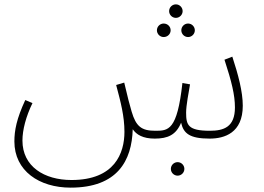

<svg xmlns="http://www.w3.org/2000/svg" viewBox="-20 -631 1213 881"><path d="M787 -549C804 -549 818 -563 818 -580C818 -597 804 -611 787 -611C770 -611 756 -597 756 -580C756 -563 770 -549 787 -549ZM731 -461C749 -461 763 -475 763 -492C763 -509 749 -523 731 -523C714 -523 700 -509 700 -492C700 -475 714 -461 731 -461ZM843 -461C860 -461 874 -475 874 -492C874 -509 860 -523 843 -523C826 -523 812 -509 812 -492C812 -475 826 -461 843 -461ZM304 230C519 230 585 106 589 -38C606 -13 636 5 690 5C750 5 788 -12 811 -68C822 -19 850 5 942 5C1010 5 1094 -21 1094 -146C1094 -210 1073 -289 1046 -371L1010 -357C1043 -256 1058 -195 1058 -138C1058 -48 1007 -31 943 -31C843 -31 834 -57 834 -114C834 -148 846 -208 852 -244L817 -250C793 -31 752 -31 692 -31C629 -31 604 -51 584 -119C573 -157 568 -176 550 -252L513 -241C534 -162 551 -98 551 -26C551 71 507 195 308 195C183 195 83 133 83 14C83 -35 99 -96 129 -158L96 -172C56 -86 46 -32 46 18C46 153 160 230 304 230ZM795 175C812 175 826 161 826 144C826 127 812 113 795 113C778 113 764 127 764 144C764 161 778 175 795 175Z"/></svg>

Font: Noto Sans Arabic ExtLt
Style: Regular
Weight: 200
Designer: Monotype Design Team, Nadine Chahine, Nizar Qandah and Khaled Hosny
Foundry: Monotype Imaging Inc.
Version: Version 2.012